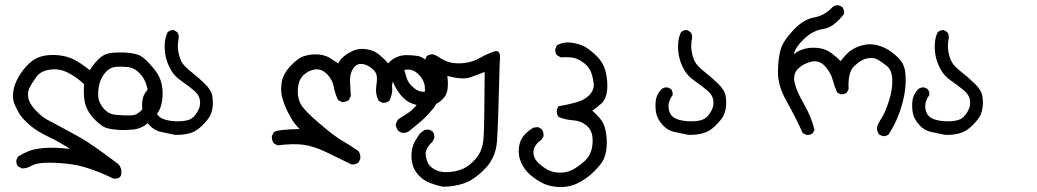

<svg xmlns="http://www.w3.org/2000/svg" viewBox="-20 -416 4040 748"><path d="M420.9 279.3Q377 257.8 330.1 241.7Q283.2 225.6 235.4 221.2Q187.5 216.8 153.8 218.3Q120.1 219.7 102.5 230Q85 240.2 65.4 240.2L50.8 232.4Q42 222.7 43.9 207L50.8 193.4Q70.3 181.6 91.3 172.9Q112.3 164.1 151.4 160.6Q190.4 157.2 252.9 164.1Q210.9 136.7 167.5 116.2Q124 95.7 94.7 70.3Q65.4 44.9 53.2 23.4Q41 2 34.7 -15.1Q28.3 -32.2 31.7 -59.1Q35.2 -85.9 51.3 -114.7Q67.4 -143.6 92.3 -167.5Q117.2 -191.4 147 -197.8Q176.8 -204.1 208.5 -200.7Q240.2 -197.3 265.1 -185.5Q290 -173.8 330.1 -142.6Q342.8 -165 364.7 -186.5Q386.7 -208 418.9 -210.4Q451.2 -212.9 478 -210.4Q504.9 -208 521.5 -201.2Q538.1 -194.3 561.5 -168.9Q585 -143.6 596.2 -124Q607.4 -104.5 611.3 -80.6Q615.2 -56.6 612.3 -30.3Q609.4 -3.9 600.6 13.2Q591.8 30.3 563 57.6Q534.2 85 500 88.4Q465.8 91.8 439 89.8Q412.1 87.9 394.5 82.5Q377 77.1 350.6 51.3Q324.2 25.4 314 -4.9Q303.7 -35.2 307.6 -87.9Q278.3 -116.2 243.7 -133.3Q209 -150.4 173.3 -144.5Q137.7 -138.7 122.6 -117.7Q107.4 -96.7 97.2 -78.6Q86.9 -60.5 89.8 -37.6Q92.8 -14.6 116.7 11.2Q140.6 37.1 158.7 47.4Q176.8 57.6 210.4 75.2Q244.1 92.8 290.5 118.7Q336.9 144.5 441.4 223.6Q455.1 238.3 452.6 260.7Q450.2 283.2 420.9 279.3ZM516.6 25.4Q538.1 12.7 549.3 -13.2Q560.5 -39.1 555.2 -65.9Q549.8 -92.8 540 -109.4Q530.3 -126 514.6 -139.2Q499 -152.3 477.1 -154.8Q455.1 -157.2 433.6 -155.8Q412.1 -154.3 396.5 -139.6Q380.9 -125 372.1 -103.5Q363.3 -82 362.3 -51.8Q361.3 -21.5 381.3 3.9Q401.4 29.3 434.1 31.7Q466.8 34.2 486.8 33.7Q506.8 33.2 516.6 25.4Z M662.1 109.4Q634.8 103.5 607.9 98.1Q581.1 92.8 561.5 70.8Q542 48.8 537.1 27.8Q532.2 6.8 534.2 -19.5Q536.1 -45.9 555.7 -67.4Q566.4 -77.1 581.1 -75.2L593.8 -69.3Q601.6 -59.6 600.6 -45.9Q585 -23.4 584.5 -4.4Q584 14.6 592.8 29.3Q601.6 43.9 624 50.3Q646.5 56.6 671.4 56.6Q696.3 56.6 712.4 51.8Q728.5 46.9 739.3 33.7Q750 20.5 755.9 5.4Q761.7 -9.8 758.3 -28.3Q754.9 -46.9 734.9 -64Q714.8 -81.1 686.5 -100.6Q658.2 -120.1 644 -146.5Q629.9 -172.9 625 -198.2Q620.1 -223.6 622.1 -248Q624 -272.5 632.8 -290Q642.6 -299.8 657.2 -298.8L669.9 -291Q678.7 -280.3 675.8 -264.6Q670.9 -241.2 674.3 -218.3Q677.7 -195.3 686.5 -177.2Q695.3 -159.2 724.1 -136.7Q752.9 -114.3 777.8 -89.8Q802.7 -65.4 806.6 -43.9Q810.5 -22.5 808.6 -2.4Q806.6 17.6 799.3 33.2Q792 48.8 768.1 72.8Q744.1 96.7 717.8 103.5Q691.4 110.4 662.1 109.4Z M1349.6 224.6Q1300.8 201.2 1252 177.2Q1203.1 153.3 1161.6 147.9Q1120.1 142.6 1061.5 150.4L1046.9 142.6Q1038.1 129.9 1039.1 114.3L1046.9 98.6Q1064.5 87.9 1147.5 86.9Q1129.9 69.3 1119.1 52.2Q1108.4 35.2 1098.1 14.2Q1087.9 -6.8 1080.1 -33.7Q1072.3 -60.5 1077.1 -93.8Q1082 -127 1111.8 -159.2Q1141.6 -191.4 1168.9 -198.7Q1196.3 -206.1 1221.7 -203.6Q1247.1 -201.2 1264.6 -190.4Q1282.2 -179.7 1297.9 -168.9Q1304.7 -184.6 1321.3 -197.8Q1337.9 -210.9 1358.9 -219.7Q1379.9 -228.5 1408.7 -224.1Q1437.5 -219.7 1458 -202.6Q1478.5 -185.5 1492.2 -168.9Q1505.9 -184.6 1523.9 -192.9Q1542 -201.2 1563.5 -201.2Q1585 -201.2 1606 -198.2Q1627 -195.3 1651.9 -171.4Q1676.8 -147.5 1685.1 -119.6Q1693.4 -91.8 1690.4 -54.7Q1687.5 -17.6 1668.5 5.9Q1649.4 29.3 1631.3 46.4Q1613.3 63.5 1582 87.9Q1567.4 103.5 1545.9 101.6L1531.2 93.8Q1524.4 84 1521.5 69.3Q1524.4 58.6 1531.2 48.8Q1547.9 38.1 1564.9 27.3Q1582 16.6 1596.7 0.5Q1611.3 -15.6 1625 -34.7Q1638.7 -53.7 1634.8 -80.6Q1630.9 -107.4 1608.9 -127.9Q1586.9 -148.4 1562 -144.5Q1537.1 -140.6 1521 -117.7Q1504.9 -94.7 1507.8 -74.2Q1510.7 -53.7 1497.1 -23.4Q1486.3 -14.6 1469.7 -15.6L1455.1 -23.4Q1441.4 -50.8 1445.8 -79.6Q1450.2 -108.4 1447.3 -123Q1444.3 -137.7 1424.8 -152.3Q1405.3 -167 1385.7 -167Q1366.2 -167 1354 -146Q1341.8 -125 1343.8 -96.2Q1345.7 -67.4 1346.7 -42L1338.9 -26.4Q1328.1 -17.6 1311.5 -18.6L1296.9 -26.4Q1285.2 -50.8 1280.3 -78.1Q1275.4 -105.5 1254.4 -127Q1233.4 -148.4 1208 -145.5Q1182.6 -142.6 1163.1 -124Q1143.6 -105.5 1140.6 -72.8Q1137.7 -40 1149.4 -14.6Q1161.1 10.7 1222.2 63Q1283.2 115.2 1314.9 133.3Q1346.7 151.4 1377 172.9Q1384.8 184.6 1383.8 202.1L1377 216.8Q1366.2 225.6 1349.6 224.6Z M1705.1 311.5Q1678.7 305.7 1654.3 296.4Q1629.9 287.1 1610.8 266.6Q1591.8 246.1 1586.4 221.7Q1581.1 197.3 1584 174.3Q1586.9 151.4 1596.2 135.3Q1605.5 119.1 1616.2 103.5L1634.8 89.8L1651.4 88.9L1665 95.7Q1673.8 106.4 1671.9 122.1L1665 135.7Q1634.8 165 1638.7 189.9Q1642.6 214.8 1652.3 227.1Q1662.1 239.3 1680.2 247.6Q1698.2 255.9 1727.1 254.4Q1755.9 252.9 1782.2 242.2Q1808.6 231.4 1835 200.7Q1861.3 169.9 1864.3 116.2Q1867.2 62.5 1868.2 -135.7Q1838.9 -124 1810.5 -114.3Q1782.2 -104.5 1722.7 -120.1Q1726.6 -92.8 1723.6 -68.8Q1720.7 -44.9 1702.6 -27.8Q1684.6 -10.7 1665 -5.9Q1645.5 -1 1623.5 -3.4Q1601.6 -5.9 1581.5 -14.2Q1561.5 -22.5 1544.9 -41.5Q1528.3 -60.5 1516.6 -84Q1504.9 -107.4 1505.9 -136.7L1512.7 -150.4Q1523.4 -159.2 1539.1 -157.2L1552.7 -150.4Q1558.6 -129.9 1564.9 -110.4Q1571.3 -90.8 1591.8 -73.7Q1612.3 -56.6 1636.2 -58.6Q1660.2 -60.5 1667 -71.8Q1673.8 -83 1669.4 -103.5Q1665 -124 1652.3 -142.1Q1639.6 -160.2 1635.7 -182.6L1642.6 -197.3Q1654.3 -206.1 1668.9 -204.1L1683.6 -197.3Q1713.9 -175.8 1740.2 -171.4Q1766.6 -167 1795.4 -171.4Q1824.2 -175.8 1851.1 -190.9Q1877.9 -206.1 1906.2 -215.8Q1933.6 -224.6 1926.8 -174.8Q1920.9 73.2 1916 136.2Q1911.1 199.2 1868.7 242.2Q1826.2 285.2 1787.6 298.3Q1749 311.5 1705.1 311.5Z M2143.6 311.5Q2116.2 308.6 2092.8 296.9Q2069.3 285.2 2046.4 265.6Q2023.4 246.1 2010.7 218.3Q1998 190.4 2001.5 160.2Q2004.9 129.9 2022 110.8Q2039.1 91.8 2058.6 81.1L2076.2 79.1L2089.8 86.9Q2098.6 98.6 2097.7 114.3L2089.8 127.9Q2058.6 150.4 2058.1 175.8Q2057.6 201.2 2080.6 221.7Q2103.5 242.2 2124 250Q2144.5 257.8 2169.9 256.3Q2195.3 254.9 2216.3 242.2Q2237.3 229.5 2256.3 212.9Q2275.4 196.3 2283.2 171.4Q2291 146.5 2288.1 118.2Q2285.2 89.8 2264.2 72.3Q2243.2 54.7 2212.9 52.7Q2182.6 50.8 2155.3 39.1Q2147.5 27.3 2149.4 11.7L2155.3 -2Q2191.4 -7.8 2224.6 -17.1Q2257.8 -26.4 2276.4 -45.9Q2294.9 -65.4 2293 -88.4Q2291 -111.3 2283.7 -131.8Q2276.4 -152.3 2259.8 -166.5Q2243.2 -180.7 2224.1 -188Q2205.1 -195.3 2165 -192.4L2150.4 -200.2Q2141.6 -210 2143.6 -225.6L2150.4 -240.2Q2177.7 -253.9 2205.1 -250Q2232.4 -246.1 2252 -237.3Q2271.5 -228.5 2301.3 -200.7Q2331.1 -172.9 2339.8 -135.3Q2348.6 -97.7 2345.2 -64Q2341.8 -30.3 2322.8 -12.7Q2303.7 4.9 2287.1 14.6Q2297.9 23.4 2315.9 43.5Q2334 63.5 2339.8 95.2Q2345.7 127 2343.3 156.2Q2340.8 185.5 2331.5 205.1Q2322.3 224.6 2293 253.4Q2263.7 282.2 2227.1 299.3Q2190.4 316.4 2143.6 311.5Z M2662.1 109.4Q2634.8 103.5 2607.9 98.1Q2581.1 92.8 2561.5 70.8Q2542 48.8 2537.1 27.8Q2532.2 6.8 2534.2 -19.5Q2536.1 -45.9 2555.7 -67.4Q2566.4 -77.1 2581.1 -75.2L2593.8 -69.3Q2601.6 -59.6 2600.6 -45.9Q2585 -23.4 2584.5 -4.4Q2584 14.6 2592.8 29.3Q2601.6 43.9 2624 50.3Q2646.5 56.6 2671.4 56.6Q2696.3 56.6 2712.4 51.8Q2728.5 46.9 2739.3 33.7Q2750 20.5 2755.9 5.4Q2761.7 -9.8 2758.3 -28.3Q2754.9 -46.9 2734.9 -64Q2714.8 -81.1 2686.5 -100.6Q2658.2 -120.1 2644 -146.5Q2629.9 -172.9 2625 -198.2Q2620.1 -223.6 2622.1 -248Q2624 -272.5 2632.8 -290Q2642.6 -299.8 2657.2 -298.8L2669.9 -291Q2678.7 -280.3 2675.8 -264.6Q2670.9 -241.2 2674.3 -218.3Q2677.7 -195.3 2686.5 -177.2Q2695.3 -159.2 2724.1 -136.7Q2752.9 -114.3 2777.8 -89.8Q2802.7 -65.4 2806.6 -43.9Q2810.5 -22.5 2808.6 -2.4Q2806.6 17.6 2799.3 33.2Q2792 48.8 2768.1 72.8Q2744.1 96.7 2717.8 103.5Q2691.4 110.4 2662.1 109.4Z M3418 114.3 3404.3 107.4Q3396.5 95.7 3396.5 81.1Q3397.5 70.3 3413.6 45.4Q3429.7 20.5 3443.8 -24.9Q3458 -70.3 3456.1 -106.9Q3454.1 -143.6 3436 -158.2Q3418 -172.9 3400.4 -183.1Q3382.8 -193.4 3358.4 -188.5Q3334 -183.6 3308.1 -158.7Q3282.2 -133.8 3286.1 -69.3L3279.3 -55.7Q3269.5 -47.9 3254.9 -48.8L3241.2 -55.7Q3230.5 -80.1 3223.6 -106.4Q3216.8 -132.8 3194.3 -157.7Q3171.9 -182.6 3141.1 -175.8Q3110.4 -168.9 3089.4 -148.4Q3068.4 -127.9 3075.7 -94.2Q3083 -60.5 3111.3 -12.2Q3139.6 36.1 3153.3 89.8L3146.5 102.5Q3136.7 111.3 3121.1 109.4L3107.4 102.5Q3079.1 40 3044.4 -21.5Q3009.8 -83 3010.7 -136.7Q3011.7 -190.4 3021.5 -223.6Q3031.2 -256.8 3070.8 -298.8Q3110.4 -340.8 3151.9 -348.1Q3193.4 -355.5 3223.6 -388.7Q3233.4 -396.5 3248 -395.5L3261.7 -388.7Q3269.5 -377 3268.6 -362.3Q3227.5 -308.6 3188 -303.2Q3148.4 -297.9 3114.3 -266.1Q3080.1 -234.4 3072.3 -205.1Q3094.7 -221.7 3119.6 -227.1Q3144.5 -232.4 3171.4 -228.5Q3198.2 -224.6 3219.7 -208.5Q3241.2 -192.4 3254.9 -177.7Q3278.3 -208 3293 -218.3Q3307.6 -228.5 3322.8 -234.4Q3337.9 -240.2 3355.5 -242.7Q3373 -245.1 3393.6 -240.7Q3414.1 -236.3 3435.1 -225.1Q3456.1 -213.9 3479 -191.4Q3502 -168.9 3506.3 -137.2Q3510.7 -105.5 3505.9 -65.4Q3501 -25.4 3484.9 20.5Q3468.8 66.4 3442.4 107.4Q3433.6 115.2 3418 114.3Z M3662.1 109.4Q3634.8 103.5 3607.9 98.1Q3581.1 92.8 3561.5 70.8Q3542 48.8 3537.1 27.8Q3532.2 6.8 3534.2 -19.5Q3536.1 -45.9 3555.7 -67.4Q3566.4 -77.1 3581.1 -75.2L3593.8 -69.3Q3601.6 -59.6 3600.6 -45.9Q3585 -23.4 3584.5 -4.4Q3584 14.6 3592.8 29.3Q3601.6 43.9 3624 50.3Q3646.5 56.6 3671.4 56.6Q3696.3 56.6 3712.4 51.8Q3728.5 46.9 3739.3 33.7Q3750 20.5 3755.9 5.4Q3761.7 -9.8 3758.3 -28.3Q3754.9 -46.9 3734.9 -64Q3714.8 -81.1 3686.5 -100.6Q3658.2 -120.1 3644 -146.5Q3629.9 -172.9 3625 -198.2Q3620.1 -223.6 3622.1 -248Q3624 -272.5 3632.8 -290Q3642.6 -299.8 3657.2 -298.8L3669.9 -291Q3678.7 -280.3 3675.8 -264.6Q3670.9 -241.2 3674.3 -218.3Q3677.7 -195.3 3686.5 -177.2Q3695.3 -159.2 3724.1 -136.7Q3752.9 -114.3 3777.8 -89.8Q3802.7 -65.4 3806.6 -43.9Q3810.5 -22.5 3808.6 -2.4Q3806.6 17.6 3799.3 33.2Q3792 48.8 3768.1 72.8Q3744.1 96.7 3717.8 103.5Q3691.4 110.4 3662.1 109.4Z"/></svg>

Font: JasonHandwriting2
Style: Regular
Weight: 400
Version: Version 1.05.10